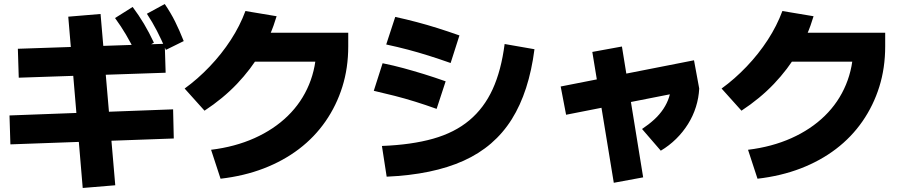

<svg xmlns="http://www.w3.org/2000/svg" viewBox="-20 -872 4440 944"><path d="M386.7 52.2 315.6 -790 474.4 -803.3 546.7 38.9ZM31.1 -162.2 26.7 -304.4 831.1 -334.4 834.4 -191.1ZM72.2 -490 67.8 -632.2 790 -656.7 794.4 -514.4ZM647.8 -611.1Q623.3 -661.1 599.4 -701.7Q575.6 -742.2 545.6 -783.3L632.2 -837.8Q662.2 -797.8 687.8 -755Q713.3 -712.2 736.7 -662.2ZM795.6 -626.7Q773.3 -677.8 751.7 -720Q730 -762.2 702.2 -804.4L790 -852.2Q818.9 -810 840.6 -766.7Q862.2 -723.3 883.3 -670Z M1017.8 -135.6Q1135.6 -150 1231.1 -192.8Q1326.7 -235.6 1395 -302.2Q1463.3 -368.9 1499.4 -456.1Q1535.6 -543.3 1535.6 -644.4L1600 -568.9H1172.2V-711.1H1692.2V-644.4Q1692.2 -537.8 1663.3 -445.6Q1634.4 -353.3 1580.6 -275.6Q1526.7 -197.8 1450 -139.4Q1373.3 -81.1 1276.7 -43.9Q1180 -6.7 1064.4 6.7ZM887.8 -436.7Q952.2 -483.3 1011.1 -545Q1070 -606.7 1115 -676.1Q1160 -745.6 1186.7 -817.8L1340 -792.2Q1312.2 -697.8 1262.8 -614.4Q1213.3 -531.1 1145 -459.4Q1076.7 -387.8 985.6 -327.8Z M1857.8 -154.4Q2003.3 -160 2109.4 -190Q2215.6 -220 2287.8 -280.6Q2360 -341.1 2402.2 -433.3Q2444.4 -525.6 2461.1 -655.6L2607.8 -630Q2581.1 -421.1 2496.1 -285.6Q2411.1 -150 2259.4 -81.7Q2107.8 -13.3 1881.1 -3.3ZM2126.7 -336.7Q2071.1 -356.7 2021.1 -372.2Q1971.1 -387.8 1921.1 -400.6Q1871.1 -413.3 1817.8 -425.6L1861.1 -561.1Q1915.6 -550 1964.4 -536.7Q2013.3 -523.3 2063.9 -507.8Q2114.4 -492.2 2171.1 -472.2ZM2195.6 -562.2Q2138.9 -582.2 2087.8 -598.3Q2036.7 -614.4 1986.1 -627.8Q1935.6 -641.1 1878.9 -653.3L1923.3 -788.9Q1978.9 -776.7 2029.4 -763.3Q2080 -750 2131.1 -733.9Q2182.2 -717.8 2238.9 -697.8Z M2763.3 -307.8 2736.7 -446.7 3392.2 -575.6 3417.8 -436.7ZM2997.8 26.7 2892.2 -616.7 3037.8 -643.3 3142.2 0ZM3136.7 -237.8Q3170 -260 3196.7 -284.4Q3223.3 -308.9 3241.7 -336.7Q3260 -364.4 3269.4 -393.9Q3278.9 -423.3 3278.9 -453.3L3417.8 -436.7Q3415.6 -391.1 3401.7 -346.7Q3387.8 -302.2 3362.8 -262.2Q3337.8 -222.2 3303.9 -188.9Q3270 -155.6 3228.9 -131.1Z M3657.8 -135.6Q3775.6 -150 3871.1 -192.8Q3966.7 -235.6 4035 -302.2Q4103.3 -368.9 4139.4 -456.1Q4175.6 -543.3 4175.6 -644.4L4240 -568.9H3812.2V-711.1H4332.2V-644.4Q4332.2 -537.8 4303.3 -445.6Q4274.4 -353.3 4220.6 -275.6Q4166.7 -197.8 4090 -139.4Q4013.3 -81.1 3916.7 -43.9Q3820 -6.7 3704.4 6.7ZM3527.8 -436.7Q3592.2 -483.3 3651.1 -545Q3710 -606.7 3755 -676.1Q3800 -745.6 3826.7 -817.8L3980 -792.2Q3952.2 -697.8 3902.8 -614.4Q3853.3 -531.1 3785 -459.4Q3716.7 -387.8 3625.6 -327.8Z"/></svg>

Font: Paperlogy 8 ExtraBold
Style: Regular
Weight: 800
Designer: redesigned by Lee Juim, glyphs from Gmarket Sans & Montserrat
Foundry: PT&
Version: Version 1.001